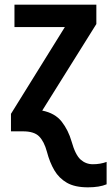

<svg xmlns="http://www.w3.org/2000/svg" viewBox="-20 -563 477 823"><path d="M357 240Q301 240 267 220.5Q233 201 213 167Q193 133 181 87Q169 43 147.5 21.5Q126 0 79 0H27V-75L258 -447H42V-543H393V-460L161 -89Q216 -78 244.5 -41.5Q273 -5 287 44Q303 101 325.5 121Q348 141 378 141Q410 141 437 131V227Q406 240 357 240Z"/></svg>

Font: Noto Sans SemiCondensed SemiBold
Style: Regular
Weight: 600
Width: 4
Designer: Monotype Design Team
Foundry: Monotype Imaging Inc.
Version: Version 2.013; ttfautohint (v1.8.4.7-5d5b)